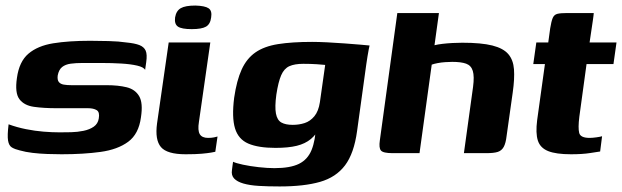

<svg xmlns="http://www.w3.org/2000/svg" viewBox="-20 -552 2242 692"><path d="M202 4Q178 4 150.5 3Q123 2 97.5 -1Q72 -4 51 -10Q34 -14 23 -20.5Q12 -27 9 -45.5Q6 -64 11 -104Q41 -93 73.5 -86.5Q106 -80 137 -77.5Q168 -75 195 -75Q214 -75 236.5 -75.5Q259 -76 281 -80.5Q303 -85 318 -95.5Q333 -106 336 -125Q340 -148 328.5 -155Q317 -162 297 -162H183Q137 -162 102 -167Q67 -172 50 -194.5Q33 -217 41 -271Q49 -330 82.5 -358.5Q116 -387 172 -396Q228 -405 305 -405Q334 -405 371.5 -404Q409 -403 435 -399Q466 -396 482.5 -389.5Q499 -383 505 -369.5Q511 -356 507 -328L503 -300Q498 -310 474.5 -315.5Q451 -321 417 -323Q383 -325 346 -325Q309 -325 277 -325Q254 -325 235 -322.5Q216 -320 204 -310.5Q192 -301 188 -280Q186 -264 192 -256.5Q198 -249 210 -247Q222 -245 237 -245H364Q406 -245 436.5 -237.5Q467 -230 481.5 -205.5Q496 -181 488 -129Q480 -69 442 -41Q404 -13 342.5 -4.5Q281 4 202 4Z M649 4Q582 4 560 -22Q538 -48 546 -107L588 -399H738L697 -113Q692 -82 700 -68.5Q708 -55 730 -55Q743 -55 752 -57Q761 -59 764 -60L756 -5Q752 -4 740.5 -2Q729 0 707.5 2Q686 4 649 4ZM671 -447Q635 -447 621.5 -456Q608 -465 611 -489Q615 -513 631.5 -522.5Q648 -532 684 -532Q719 -531 732 -522Q745 -513 741 -489Q738 -465 722.5 -456Q707 -447 671 -447Z M988 120Q945 120 912.5 118Q880 116 857.5 109.5Q835 103 824 91.5Q813 80 816 61Q817 55 818 45Q819 35 820 31Q830 36 855.5 41.5Q881 47 912.5 50.5Q944 54 969 54Q1026 54 1057.5 38.5Q1089 23 1103 -11.5Q1117 -46 1119 -100L1136 -98Q1121 -68 1100.5 -51Q1080 -34 1049.5 -26.5Q1019 -19 973 -19Q911 -19 875 -34.5Q839 -50 827 -89.5Q815 -129 824 -200Q833 -262 851 -301.5Q869 -341 900.5 -363Q932 -385 982 -393Q1032 -401 1105 -401Q1127 -401 1158.5 -399.5Q1190 -398 1222.5 -395.5Q1255 -393 1279.5 -391Q1304 -389 1312 -388Q1311 -385 1309 -374Q1307 -363 1304.5 -348.5Q1302 -334 1300 -319L1267 -80Q1256 1 1223.5 44Q1191 87 1133.5 103.5Q1076 120 988 120ZM1035 -102Q1058 -102 1078 -108.5Q1098 -115 1113 -133Q1128 -151 1133 -184L1152 -318Q1145 -319 1122 -320.5Q1099 -322 1073 -322Q1042 -322 1023 -313.5Q1004 -305 993.5 -281Q983 -257 976 -211Q970 -167 974.5 -143Q979 -119 994 -110.5Q1009 -102 1035 -102Z M1395 0Q1361 0 1353 -9.5Q1345 -19 1349 -46L1412 -505H1562L1546 -389Q1558 -392 1575 -394Q1592 -396 1611 -397Q1630 -398 1646 -398Q1715 -398 1754.5 -388Q1794 -378 1812 -357Q1830 -336 1832.5 -302Q1835 -268 1828 -219L1806 -63Q1803 -36 1795.5 -22.5Q1788 -9 1774 -4.5Q1760 0 1733 0H1652L1685 -239Q1690 -277 1684 -296.5Q1678 -316 1660 -322.5Q1642 -329 1610 -329Q1599 -329 1584.5 -328Q1570 -327 1557 -324.5Q1544 -322 1536 -319L1492 0Z M2038 4Q1984 4 1955.5 -7.5Q1927 -19 1918.5 -45.5Q1910 -72 1916 -119L1944 -321H1902L1913 -399H1956L1963 -450Q1967 -475 1972 -487Q1977 -499 1988.5 -502Q2000 -505 2024 -505H2120Q2120 -501 2119 -495Q2118 -489 2117 -480L2105 -399H2202L2191 -321H2094L2068 -131Q2063 -91 2067.5 -73Q2072 -55 2105 -55Q2115 -55 2129.5 -57Q2144 -59 2150 -61L2143 -6Q2136 -5 2107.5 -0.5Q2079 4 2038 4Z"/></svg>

Font: Genos
Style: Bold Italic
Weight: 700
Italic angle: -8°
Version: Version 1.010